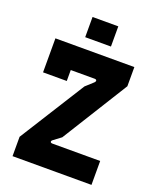

<svg xmlns="http://www.w3.org/2000/svg" viewBox="-160 -978 879 1072"><g transform="rotate(20 279.5 -441.5)"><path d="M47 0H516V-142H232C218 -142 216 -153 228 -161L272 -194L516 -586V-700H47V-498H188V-563H330C343 -563 346 -553 335 -543L291 -503L47 -115ZM201 -763H354V-883H201Z"/></g></svg>

Font: Finlandica
Style: Bold
Weight: 700
Designer: Niklas Ekholm, Juho Hiilivirta, Jaakko Suomalainen
Foundry: Helsinki Type Studio
Version: Version 2.000;Glyphs 3.2 (3202)